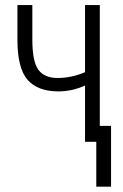

<svg xmlns="http://www.w3.org/2000/svg" viewBox="-20 -548 474 742"><path d="M308.6 -528.3H365.7V-61.5H409.2V173.3H352.1V0H308.6V-217.3Q257.8 -194.8 206.1 -194.8Q125.5 -194.8 86.4 -239.7Q47.4 -284.7 47.4 -393.6V-528.3H105V-393.6Q105 -310.5 128.4 -278.3Q151.9 -246.1 204.6 -246.6Q257.3 -247.1 308.6 -269Z"/></svg>

Font: RobotoCondensed-Light
Style: Light
Weight: 300
Designer: Google
Version: Version 1.200311; 2013